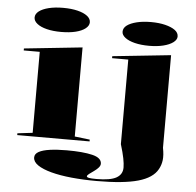

<svg xmlns="http://www.w3.org/2000/svg" viewBox="-61 -786 1084 1063"><g transform="rotate(5 481.0 -254.5)"><path d="M247 -590Q202 -590 167.5 -598.5Q133 -607 113.5 -622.5Q94 -638 94 -657Q94 -677 113.5 -692Q133 -707 167.5 -715.5Q202 -724 247 -724Q293 -724 327.5 -715.5Q362 -707 381.5 -692Q401 -677 401 -657Q401 -638 381.5 -622.5Q362 -607 327.5 -598.5Q293 -590 247 -590ZM55 0V-10L139 -20V-470H50V-481L373 -515V-20L457 -10V0ZM739 -556Q694 -556 659.5 -564.5Q625 -573 605.5 -588Q586 -603 586 -621Q586 -642 605.5 -656.5Q625 -671 659.5 -679.5Q694 -688 739 -688Q783 -688 817.5 -679.5Q852 -671 872 -656.5Q892 -642 892 -621Q892 -603 872 -588Q852 -573 817.5 -564.5Q783 -556 739 -556ZM515 215Q440 215 375 208.5Q310 202 261.5 189Q213 176 186 157.5Q159 139 159 115Q159 95 181 83Q203 71 243 65.5Q283 60 336 60Q426 60 478 72.5Q530 85 530 118Q530 129 519.5 140.5Q509 152 494.5 162Q480 172 469.5 180Q459 188 459 194Q459 199 470.5 201.5Q482 204 513 204Q590 204 623.5 185Q657 166 657 128Q657 107 651 76.5Q645 46 631 0V-470H541V-481L865 -515V0Q873 40 869.5 68Q866 96 853 119Q826 169 745 192Q664 215 515 215Z"/></g></svg>

Font: Kalnia Expanded
Style: Regular
Weight: 400
Width: 7
Designer: Frida Medrano
Foundry: Frida Medrano
Version: Version 1.105